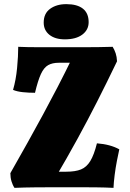

<svg xmlns="http://www.w3.org/2000/svg" viewBox="-20 -904 626 927"><path d="M68 -678Q87 -677 116 -676.5Q145 -676 179 -676Q213 -676 245 -676Q277 -676 302 -676Q335 -676 375 -676Q415 -676 454.5 -676.5Q494 -677 524 -678Q533 -663 538.5 -646.5Q544 -630 545 -608Q495 -504 449 -413.5Q403 -323 354 -233.5Q305 -144 245 -42L203 -75H300Q344 -75 371 -86Q398 -97 416 -126.5Q434 -156 448 -212Q513 -207 556 -183Q551 -161 544.5 -127.5Q538 -94 533.5 -58.5Q529 -23 528 3Q489 1 443.5 0.5Q398 0 353 0Q308 0 270 0Q211 0 153.5 0.5Q96 1 50 3Q41 -10 35.5 -28.5Q30 -47 30 -68Q75 -147 113.5 -216Q152 -285 187.5 -350.5Q223 -416 258 -483.5Q293 -551 330 -627L393 -601H264Q233 -601 212.5 -589.5Q192 -578 177.5 -546.5Q163 -515 149 -456Q118 -456 90 -459Q62 -462 43 -470Q57 -518 62.5 -575.5Q68 -633 68 -678ZM293 -714Q246 -714 218.5 -736Q191 -758 191 -795Q191 -839 222 -861.5Q253 -884 300 -884Q353 -884 380.5 -862Q408 -840 408 -797Q408 -760 377.5 -737Q347 -714 293 -714Z"/></svg>

Font: Vollkorn Black
Style: Regular
Weight: 900
Designer: Friedrich Althausen
Foundry: Friedrich Althausen
Version: Version 5.000